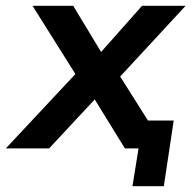

<svg xmlns="http://www.w3.org/2000/svg" viewBox="-52 -511 667 661"><path d="M404 130 425 0H379L394 -96H546L512 130ZM-32 0 229 -279V-222L60 -491H200L307 -314H280L437 -491H587L339 -223L340 -282L518 0H378L261 -190L293 -189L117 0Z"/></svg>

Font: Nunito Sans 11pt
Style: Bold Italic
Weight: 700
Italic angle: -9°
Version: Version 3.101;gftools[0.9.27]